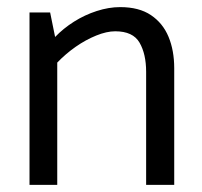

<svg xmlns="http://www.w3.org/2000/svg" viewBox="-20 -520 569 540"><path d="M141 0V-344Q165 -369 193 -388.5Q221 -408 250.5 -420Q280 -432 304 -432Q354 -432 372.5 -400Q391 -368 391 -318V0H470V-328Q470 -378 454 -416.5Q438 -455 404.5 -477.5Q371 -500 318 -500Q286 -500 252 -489Q218 -478 188 -459Q158 -440 135 -416L121 -485H63V0Z"/></svg>

Font: Catamaran Thin
Style: Regular
Weight: 400
Version: Version 2.000